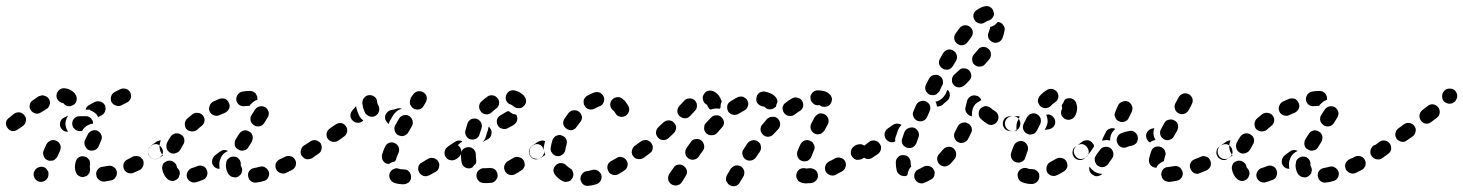

<svg xmlns="http://www.w3.org/2000/svg" viewBox="-45 -587 4923 646"><path d="M70 9Q71 13 75 17Q78 21 83 23Q92 27 102 23Q111 20 116 10Q118 5 118 0Q119 -5 117 -10Q115 -14 112 -18Q108 -22 104 -24Q94 -28 85 -24Q75 -21 71 -11L70 -10Q68 -6 68 -1Q68 4 70 9ZM344 9Q347 5 348 0Q349 -5 348 -10Q346 -20 337 -25Q329 -31 319 -29Q309 -27 301 -26Q290 -25 284 -17Q277 -9 279 2Q279 7 282 11Q284 15 288 18Q292 21 297 23Q301 24 306 24Q317 22 329 20Q334 19 338 16Q342 13 344 9ZM225 7Q220 5 216 2Q213 -1 211 -6Q207 -15 207 -25Q207 -34 210 -44Q213 -54 222 -59Q231 -63 241 -60Q246 -59 250 -55Q253 -52 256 -48Q258 -43 258 -38Q259 -33 257 -29Q257 -27 257 -25Q257 -23 258 -21Q258 -18 258 -16Q258 -15 258 -14Q257 -10 256 -6Q254 -2 251 1Q248 5 244 6Q239 8 234 9Q229 9 225 7ZM436 -49Q433 -53 429 -57Q426 -60 421 -61Q416 -63 411 -62Q406 -62 402 -60Q393 -55 385 -51Q380 -49 377 -46Q373 -42 371 -37Q370 -33 370 -28Q370 -23 372 -18Q376 -9 386 -5Q396 -2 405 -6Q415 -10 425 -15Q434 -20 437 -30Q440 -40 436 -49ZM115 -48Q119 -46 124 -46Q129 -46 134 -47Q139 -49 142 -53Q146 -56 148 -60L157 -80Q161 -90 158 -99Q154 -109 145 -113Q135 -118 125 -114Q116 -110 111 -101L102 -81Q98 -72 102 -62Q105 -52 115 -48ZM498 -91Q492 -100 482 -102Q472 -103 464 -97H463Q459 -94 457 -90Q454 -86 453 -81Q452 -76 453 -71Q454 -66 457 -62Q463 -54 473 -52Q484 -50 492 -56V-57Q501 -63 503 -73Q504 -83 498 -91ZM241 -96Q243 -92 246 -88Q249 -84 254 -82Q263 -78 273 -82Q283 -85 287 -95L295 -114Q300 -123 296 -133Q292 -142 283 -147Q278 -149 273 -149Q269 -149 264 -147Q259 -145 256 -142Q252 -139 250 -134L241 -116Q239 -111 239 -106Q239 -101 241 -96ZM170 -191 184 -198Q181 -193 179 -188Q175 -179 175 -170Q176 -161 179 -153Q181 -148 184 -144Q176 -143 169 -147Q163 -151 159 -158Q155 -167 158 -177Q161 -187 170 -191ZM42 -181Q43 -186 42 -190Q40 -195 37 -199Q31 -207 21 -209Q11 -210 2 -204Q-8 -196 -14 -191Q-23 -185 -25 -175Q-26 -165 -20 -157Q-14 -148 -4 -146Q6 -145 14 -151Q21 -155 33 -164Q37 -167 39 -171Q42 -176 42 -181ZM198 -171Q198 -181 205 -189Q212 -196 223 -196Q228 -196 234 -196Q240 -196 245 -196Q250 -196 254 -194Q259 -191 262 -188Q265 -184 267 -180Q268 -176 268 -171Q262 -171 256 -168Q247 -165 240 -158Q234 -153 231 -146Q227 -146 223 -146Q213 -146 206 -153Q198 -160 198 -171ZM256 -234 257 -235 274 -244Q283 -248 293 -245Q303 -242 308 -233Q312 -223 309 -214Q306 -204 297 -199L285 -193Q283 -198 279 -203Q272 -210 263 -214Q261 -215 258 -216V-218H250Q248 -218 246 -218Q244 -218 243 -218Q244 -224 248 -228Q251 -232 256 -234ZM122 -235Q124 -240 123 -245Q122 -249 120 -254Q117 -258 113 -261Q109 -264 104 -265Q100 -267 95 -266Q90 -265 85 -263Q76 -257 66 -250Q57 -245 55 -234Q53 -224 59 -216Q61 -212 66 -209Q70 -206 75 -205Q79 -204 84 -205Q89 -206 93 -209Q102 -215 111 -220Q115 -222 118 -226Q121 -230 122 -235ZM200 -233Q205 -235 208 -239Q211 -243 212 -247Q214 -252 213 -257Q213 -262 210 -267Q205 -277 194 -283Q185 -289 172 -290Q162 -291 154 -284Q146 -277 145 -267Q144 -257 151 -249Q158 -241 168 -240Q168 -240 168 -240Q174 -232 183 -230Q192 -228 200 -233ZM330 -244Q335 -235 345 -232Q355 -228 364 -233L382 -242Q387 -244 390 -248Q393 -252 395 -257Q396 -261 396 -266Q396 -271 393 -276Q389 -285 379 -288Q369 -291 360 -287L342 -278Q332 -273 329 -263Q326 -253 330 -244Z M860 -8Q858 -13 855 -17Q852 -21 848 -23Q844 -26 839 -27Q834 -27 829 -26Q819 -23 811 -22Q800 -20 794 -12Q788 -4 790 7Q791 11 793 16Q796 20 800 23Q804 26 809 27Q814 28 819 27Q830 26 842 22Q852 20 857 11Q862 2 860 -8ZM651 5Q653 0 653 -5Q653 -10 651 -14Q648 -24 638 -28Q628 -32 619 -28Q610 -24 602 -22Q592 -19 587 -10Q581 -1 584 9Q587 19 596 24Q605 29 615 26Q626 23 638 18Q642 17 646 13Q649 10 651 5ZM553 14Q557 10 558 5Q560 1 560 -4Q560 -9 558 -14Q555 -18 552 -22Q550 -23 550 -26Q548 -37 539 -42Q531 -48 520 -46Q516 -45 511 -42Q507 -40 504 -36Q502 -31 501 -27Q500 -22 501 -17Q505 3 518 15Q526 22 536 22Q546 21 553 14ZM739 9Q734 8 730 5Q726 2 723 -2Q715 -15 715 -32Q715 -34 716 -37Q716 -48 724 -54Q732 -61 742 -60Q747 -60 752 -58Q756 -55 759 -52Q763 -48 764 -43Q766 -38 765 -34Q765 -33 765 -32Q765 -29 766 -28Q768 -24 769 -21Q770 -17 770 -13Q769 -10 768 -8Q768 -6 768 -5Q766 -2 764 1Q761 4 758 6Q754 9 749 10Q744 10 739 9ZM950 -29Q951 -34 951 -39Q951 -44 948 -49Q944 -58 934 -61Q924 -64 915 -60Q906 -55 896 -51Q887 -46 883 -37Q880 -27 884 -18Q886 -13 890 -10Q894 -6 898 -5Q903 -3 908 -3Q913 -3 917 -5Q927 -10 937 -15Q942 -17 945 -21Q948 -25 950 -29ZM709 -71Q715 -76 722 -79Q715 -83 707 -82Q700 -81 694 -76Q686 -70 678 -64Q674 -61 672 -56Q669 -52 669 -47Q668 -42 669 -37Q671 -32 674 -28Q677 -24 683 -21Q688 -19 694 -19Q693 -25 693 -32Q693 -35 693 -39Q694 -48 698 -56Q702 -65 709 -71ZM1014 -91Q1011 -95 1006 -98Q1002 -101 997 -102Q992 -102 988 -101Q983 -100 979 -98L977 -97Q969 -91 967 -80Q965 -70 971 -62Q974 -58 978 -55Q982 -52 987 -51Q992 -51 997 -52Q1002 -53 1006 -55L1007 -56Q1016 -62 1018 -73Q1019 -83 1014 -91ZM457 -63Q452 -71 453 -81Q455 -92 464 -98Q470 -102 480 -109Q483 -112 488 -113Q492 -115 496 -115Q493 -107 492 -100Q491 -90 494 -80Q497 -72 503 -64Q497 -60 492 -56Q484 -51 474 -52Q463 -54 457 -63ZM528 -73Q537 -68 547 -72Q557 -75 562 -84Q566 -92 571 -100Q577 -108 575 -119Q573 -129 564 -134Q560 -137 555 -138Q550 -139 545 -138Q540 -137 536 -134Q532 -132 529 -127Q522 -117 517 -107Q513 -97 516 -87Q519 -78 528 -73ZM745 -99Q746 -94 749 -90Q752 -86 757 -84Q766 -78 776 -81Q786 -83 791 -92Q796 -100 802 -110Q804 -114 805 -119Q806 -124 805 -129Q804 -133 801 -138Q798 -142 794 -144Q785 -150 775 -148Q765 -145 760 -137Q753 -127 748 -118Q745 -114 745 -109Q744 -104 745 -99ZM582 -153Q589 -146 599 -145Q610 -144 618 -150Q625 -157 633 -163Q641 -169 643 -179Q645 -189 638 -198Q632 -206 622 -207Q612 -209 603 -203Q594 -196 586 -189Q578 -182 577 -172Q576 -161 582 -153ZM798 -182Q799 -177 802 -173Q805 -169 809 -166Q818 -160 828 -162Q838 -164 844 -173Q850 -183 855 -191Q861 -200 859 -210Q856 -220 848 -226Q839 -231 829 -229Q819 -227 813 -218Q808 -210 802 -201Q799 -196 798 -192Q797 -187 798 -182ZM661 -211Q665 -202 675 -199Q685 -195 694 -200Q703 -204 713 -208Q722 -213 726 -222Q730 -232 725 -241Q723 -246 720 -249Q716 -253 712 -255Q707 -256 702 -256Q697 -256 692 -254Q682 -250 672 -245Q663 -240 660 -230Q656 -220 661 -211ZM760 -234Q752 -240 750 -250Q749 -260 755 -269Q761 -277 771 -279Q784 -281 794 -281H796Q801 -281 806 -279Q810 -277 814 -274Q817 -270 819 -265Q821 -261 821 -256Q821 -255 821 -253Q821 -252 821 -251Q813 -249 807 -244Q802 -240 797 -235Q796 -233 795 -231H794Q788 -231 779 -230Q769 -228 760 -234Z M1332 25Q1339 17 1338 7Q1338 2 1336 -2Q1334 -7 1331 -10Q1327 -14 1322 -16Q1318 -17 1313 -17Q1313 -17 1312 -17Q1304 -17 1298 -19Q1293 -21 1288 -21Q1283 -20 1279 -18Q1274 -16 1271 -12Q1268 -9 1266 -4Q1263 6 1267 15Q1272 24 1281 28Q1296 33 1312 33Q1313 33 1314 33Q1324 32 1332 25ZM1430 -43Q1428 -47 1424 -50Q1420 -53 1415 -55Q1410 -56 1405 -56Q1400 -55 1396 -53Q1385 -47 1376 -41Q1366 -37 1363 -27Q1360 -17 1365 -8Q1367 -3 1371 0Q1375 3 1380 5Q1384 6 1389 6Q1394 5 1399 3Q1409 -3 1421 -9Q1430 -14 1432 -24Q1435 -34 1430 -43ZM1242 -49Q1240 -53 1240 -58Q1239 -63 1241 -68Q1244 -79 1250 -92Q1254 -102 1263 -106Q1273 -110 1282 -106Q1287 -104 1290 -101Q1294 -97 1296 -93Q1298 -88 1298 -83Q1298 -78 1296 -73Q1291 -62 1288 -53Q1288 -50 1286 -47Q1284 -45 1282 -43Q1275 -42 1269 -39Q1266 -37 1263 -35Q1262 -35 1260 -36Q1259 -36 1257 -36Q1252 -38 1248 -41Q1245 -44 1242 -49ZM1503 -91Q1500 -95 1496 -98Q1491 -101 1486 -102Q1482 -102 1477 -101Q1472 -100 1468 -98L1461 -93Q1453 -87 1451 -77Q1449 -67 1455 -58Q1458 -54 1462 -51Q1466 -49 1471 -48Q1476 -47 1481 -48Q1486 -49 1490 -52L1496 -56Q1505 -62 1507 -73Q1508 -83 1503 -91ZM1037 -86Q1038 -91 1037 -96Q1036 -100 1034 -105Q1031 -109 1027 -111Q1023 -114 1018 -115Q1013 -116 1008 -115Q1003 -114 999 -111Q988 -104 979 -98Q975 -95 972 -90Q969 -86 968 -81Q968 -77 969 -72Q970 -67 972 -63Q978 -54 989 -52Q999 -51 1007 -56Q1016 -63 1027 -70Q1031 -73 1034 -77Q1036 -81 1037 -86ZM1119 -162Q1113 -171 1103 -173Q1093 -174 1084 -168Q1075 -162 1065 -155Q1061 -152 1058 -148Q1055 -144 1054 -139Q1053 -134 1054 -129Q1055 -124 1058 -120Q1064 -112 1074 -110Q1084 -108 1093 -114Q1104 -121 1113 -128Q1121 -134 1123 -144Q1125 -154 1119 -162ZM1295 -132Q1300 -130 1305 -129Q1310 -129 1314 -130Q1319 -132 1323 -135Q1327 -138 1329 -142Q1335 -152 1341 -163Q1343 -167 1344 -172Q1344 -177 1343 -182Q1341 -187 1338 -191Q1335 -195 1331 -197Q1322 -202 1312 -199Q1302 -196 1297 -187Q1291 -176 1285 -166Q1280 -157 1283 -147Q1286 -137 1295 -132ZM1306 -221Q1307 -221 1308 -221Q1303 -223 1298 -223Q1294 -223 1289 -221Q1281 -218 1272 -217Q1262 -215 1256 -207Q1249 -199 1251 -188Q1251 -183 1255 -178Q1258 -173 1263 -170Q1264 -174 1265 -177Q1271 -187 1277 -198Q1282 -206 1289 -212Q1296 -218 1306 -221ZM1141 -216Q1147 -223 1153 -230Q1154 -223 1156 -217Q1159 -206 1165 -195Q1170 -187 1177 -182Q1177 -182 1177 -181Q1170 -174 1160 -174Q1149 -174 1142 -181Q1134 -188 1134 -198Q1134 -208 1141 -216ZM1200 -195Q1210 -192 1219 -198Q1228 -203 1230 -213Q1233 -223 1228 -232Q1225 -237 1224 -243Q1224 -253 1217 -260Q1209 -267 1199 -267Q1194 -267 1189 -265Q1185 -263 1181 -259Q1178 -256 1176 -251Q1174 -246 1174 -241Q1175 -232 1177 -223Q1180 -214 1184 -206Q1190 -198 1200 -195ZM1340 -262Q1343 -266 1345 -269Q1351 -278 1362 -280Q1372 -281 1380 -276Q1389 -270 1391 -260Q1392 -250 1387 -242Q1385 -238 1380 -230Q1375 -221 1365 -219Q1354 -217 1346 -222Q1341 -225 1339 -229Q1336 -233 1334 -238Q1334 -241 1334 -245Q1334 -249 1336 -253Q1336 -255 1337 -258Q1339 -260 1340 -262Z M1624 18Q1631 10 1629 0Q1629 -5 1626 -9Q1624 -14 1620 -17Q1616 -20 1611 -21Q1606 -22 1602 -22Q1596 -21 1590 -21Q1587 -21 1585 -21Q1575 -22 1567 -15Q1559 -9 1558 2Q1558 7 1559 11Q1561 16 1564 20Q1567 24 1571 26Q1576 28 1581 29Q1585 29 1590 29Q1599 29 1608 28Q1618 27 1624 18ZM1720 -28Q1721 -33 1720 -38Q1719 -43 1717 -47Q1712 -56 1701 -58Q1691 -61 1683 -56Q1673 -50 1664 -45Q1660 -43 1657 -39Q1654 -35 1652 -30Q1651 -26 1651 -21Q1652 -16 1654 -11Q1659 -2 1669 1Q1679 4 1688 -1Q1698 -6 1708 -13Q1712 -15 1715 -19Q1718 -23 1720 -28ZM1508 -41Q1506 -53 1506 -66V-67Q1506 -78 1513 -85Q1521 -92 1531 -92Q1536 -92 1541 -90Q1545 -88 1549 -85Q1552 -81 1554 -77Q1556 -72 1556 -67V-66Q1556 -57 1557 -50Q1558 -46 1557 -42Q1557 -38 1555 -35Q1554 -34 1552 -33Q1547 -28 1544 -23Q1542 -22 1540 -22Q1539 -21 1537 -21Q1527 -19 1518 -25Q1510 -31 1508 -41ZM1786 -73Q1786 -78 1785 -82Q1784 -87 1781 -91Q1776 -100 1765 -102Q1755 -103 1747 -97H1745Q1737 -91 1735 -80Q1733 -70 1739 -62Q1745 -53 1755 -51Q1765 -50 1774 -56L1775 -57Q1779 -59 1782 -64Q1785 -68 1786 -73ZM1498 -101Q1503 -107 1510 -110Q1509 -111 1508 -113Q1502 -115 1496 -114Q1491 -113 1486 -110Q1477 -104 1468 -98Q1459 -92 1457 -81Q1456 -71 1461 -63Q1465 -57 1471 -54Q1477 -52 1484 -52Q1484 -59 1484 -66V-67Q1484 -76 1487 -85Q1491 -94 1498 -101ZM1597 -119 1578 -109Q1581 -112 1584 -115Q1589 -123 1591 -132Q1593 -140 1596 -147Q1598 -154 1599 -161Q1601 -160 1603 -157Q1604 -155 1606 -153Q1611 -144 1608 -134Q1606 -124 1597 -119ZM1539 -118Q1549 -116 1558 -121Q1567 -127 1569 -137Q1572 -146 1575 -155Q1578 -165 1574 -174Q1569 -183 1560 -187Q1555 -189 1550 -188Q1545 -188 1540 -186Q1536 -184 1533 -180Q1529 -176 1528 -172Q1524 -160 1521 -148Q1518 -138 1524 -129Q1529 -120 1539 -118ZM1692 -201Q1686 -202 1680 -204Q1673 -208 1667 -213Q1667 -213 1667 -213Q1664 -213 1662 -212Q1659 -211 1657 -210Q1650 -205 1639 -199Q1630 -194 1627 -184Q1625 -174 1630 -165Q1635 -156 1645 -154Q1655 -151 1664 -156Q1675 -162 1684 -167Q1692 -173 1695 -182Q1697 -192 1692 -201ZM1567 -228Q1567 -223 1569 -218Q1571 -214 1574 -210Q1581 -203 1592 -202Q1602 -202 1609 -209Q1616 -215 1623 -221Q1632 -226 1634 -237Q1636 -247 1630 -255Q1624 -264 1614 -266Q1603 -268 1595 -262Q1584 -254 1575 -246Q1571 -242 1569 -238Q1567 -233 1567 -228ZM1670 -281Q1661 -276 1658 -266Q1654 -256 1659 -247Q1664 -238 1674 -235Q1677 -234 1679 -232Q1681 -231 1682 -230Q1689 -223 1700 -223Q1710 -222 1717 -230Q1721 -233 1723 -238Q1725 -242 1725 -247Q1725 -252 1723 -257Q1721 -261 1718 -265Q1712 -271 1704 -276Q1697 -280 1689 -282Q1679 -285 1670 -281Z M1978 1Q1977 -3 1973 -7Q1970 -11 1966 -13Q1961 -16 1956 -16Q1951 -17 1947 -15Q1937 -12 1929 -11Q1919 -10 1913 -1Q1907 7 1908 17Q1909 22 1912 27Q1914 31 1918 34Q1922 37 1927 38Q1932 39 1937 38Q1948 37 1961 33Q1971 30 1976 21Q1981 11 1978 1ZM1866 24Q1871 23 1875 20Q1878 16 1881 12Q1883 8 1884 3Q1885 -2 1883 -7Q1882 -12 1879 -16Q1876 -19 1871 -22Q1865 -26 1861 -30Q1858 -34 1853 -36Q1849 -38 1844 -38Q1839 -39 1834 -37Q1830 -36 1826 -32Q1818 -25 1817 -15Q1817 -5 1824 3Q1833 14 1847 22Q1851 24 1856 25Q1861 25 1866 24ZM2063 -47Q2061 -51 2057 -54Q2053 -57 2048 -58Q2043 -60 2038 -59Q2033 -58 2029 -55Q2020 -50 2011 -45Q2002 -40 1999 -30Q1997 -20 2002 -11Q2004 -6 2008 -3Q2012 0 2017 1Q2022 2 2027 2Q2031 1 2036 -1Q2045 -7 2055 -13Q2064 -18 2066 -28Q2069 -38 2063 -47ZM2132 -73Q2132 -78 2131 -82Q2130 -87 2127 -91Q2122 -100 2111 -102Q2101 -103 2093 -97H2091Q2087 -94 2085 -90Q2082 -85 2081 -80Q2080 -76 2081 -71Q2082 -66 2085 -62Q2091 -53 2101 -52Q2112 -50 2120 -56L2121 -57Q2125 -59 2128 -64Q2131 -68 2132 -73ZM1756 -53Q1751 -54 1747 -56Q1743 -59 1740 -63Q1737 -68 1736 -72Q1736 -77 1737 -82Q1738 -87 1740 -91Q1743 -95 1747 -98Q1754 -102 1765 -110Q1769 -112 1774 -113Q1778 -115 1783 -114Q1785 -113 1786 -113Q1788 -112 1789 -112Q1787 -104 1785 -95Q1784 -86 1786 -78Q1787 -72 1790 -66Q1781 -60 1775 -56Q1770 -53 1766 -52Q1761 -52 1756 -53ZM1828 -62Q1838 -60 1846 -66Q1855 -72 1857 -82Q1858 -91 1861 -100Q1864 -110 1860 -119Q1855 -128 1845 -131Q1841 -133 1836 -133Q1831 -132 1826 -130Q1822 -128 1819 -124Q1815 -120 1814 -116Q1810 -104 1808 -91Q1806 -81 1812 -73Q1818 -64 1828 -62ZM1861 -154Q1869 -148 1879 -149Q1889 -151 1895 -160Q1901 -168 1907 -176Q1914 -184 1913 -194Q1911 -205 1903 -211Q1895 -217 1885 -216Q1875 -215 1868 -207Q1861 -198 1855 -189Q1849 -180 1850 -170Q1852 -160 1861 -154ZM2057 -248Q2053 -252 2050 -254Q2047 -257 2042 -259Q2038 -261 2033 -260Q2028 -260 2023 -258Q2019 -256 2015 -252Q2008 -245 2008 -234Q2009 -224 2016 -217Q2018 -216 2021 -213Q2023 -210 2025 -207Q2027 -203 2031 -199Q2035 -196 2040 -195Q2044 -193 2049 -194Q2054 -194 2059 -197Q2068 -202 2071 -212Q2074 -221 2069 -231Q2064 -239 2058 -247Q2057 -247 2057 -247Q2057 -247 2057 -248ZM1919 -250Q1918 -245 1919 -240Q1919 -235 1922 -231Q1927 -222 1937 -219Q1947 -217 1956 -222Q1964 -226 1971 -229Q1981 -232 1985 -241Q1990 -250 1987 -260Q1983 -270 1974 -275Q1965 -279 1955 -276Q1943 -272 1931 -265Q1926 -262 1923 -258Q1920 -254 1919 -250Z M2459 -11Q2458 -16 2455 -20Q2452 -24 2448 -27Q2439 -32 2429 -30Q2419 -27 2413 -18L2401 2Q2399 6 2398 11Q2397 16 2398 21Q2400 25 2403 29Q2405 33 2410 36Q2419 41 2429 39Q2439 36 2444 27L2456 7Q2459 3 2459 -2Q2460 -7 2459 -11ZM2266 -13Q2265 -18 2262 -22Q2259 -26 2255 -29Q2247 -35 2236 -33Q2226 -31 2221 -22Q2212 -9 2207 -2Q2202 6 2203 16Q2205 27 2214 33Q2222 38 2232 37Q2243 35 2249 26Q2254 19 2262 5Q2265 1 2266 -4Q2267 -9 2266 -13ZM2702 19Q2708 11 2707 1Q2706 -4 2704 -9Q2701 -13 2697 -16Q2693 -19 2688 -20Q2684 -21 2679 -21Q2672 -20 2667 -20Q2657 -23 2648 -19Q2639 -15 2636 -5Q2634 -1 2634 4Q2634 9 2636 14Q2638 18 2641 22Q2645 25 2650 27Q2657 30 2666 30Q2675 30 2685 29Q2695 27 2702 19ZM2800 -26Q2802 -30 2801 -35Q2801 -40 2798 -45Q2793 -54 2783 -56Q2773 -59 2764 -54Q2754 -48 2745 -44Q2740 -41 2737 -38Q2734 -34 2732 -29Q2730 -24 2731 -20Q2731 -15 2733 -10Q2738 -1 2748 2Q2758 6 2767 1Q2777 -4 2789 -11Q2793 -13 2796 -17Q2799 -21 2800 -26ZM2652 -46Q2657 -44 2662 -44Q2667 -44 2672 -46Q2676 -48 2680 -52Q2683 -55 2685 -60Q2689 -69 2693 -80Q2696 -85 2696 -90Q2696 -95 2694 -99Q2692 -104 2689 -108Q2686 -111 2681 -113Q2672 -118 2662 -114Q2652 -110 2648 -101Q2642 -89 2638 -78Q2635 -68 2639 -59Q2643 -49 2652 -46ZM2515 -94Q2515 -99 2512 -104Q2509 -108 2505 -111Q2497 -117 2487 -115Q2476 -113 2470 -105Q2464 -95 2457 -85Q2451 -77 2453 -67Q2455 -57 2463 -51Q2472 -45 2482 -47Q2492 -49 2498 -57Q2505 -67 2511 -76Q2514 -80 2515 -85Q2516 -90 2515 -94ZM2868 -91Q2865 -95 2861 -98Q2856 -101 2852 -102Q2847 -102 2842 -101Q2837 -100 2833 -98L2829 -95Q2820 -89 2818 -79Q2816 -68 2822 -60Q2825 -56 2829 -53Q2833 -50 2838 -49Q2843 -49 2848 -50Q2853 -51 2857 -53L2861 -56Q2870 -62 2872 -72Q2873 -83 2868 -91ZM2314 -115Q2306 -121 2295 -119Q2285 -118 2279 -109Q2272 -99 2265 -89Q2259 -80 2261 -70Q2263 -60 2271 -54Q2280 -48 2290 -50Q2300 -52 2306 -60Q2313 -71 2320 -80Q2326 -88 2324 -98Q2322 -109 2314 -115ZM2146 -106Q2143 -110 2139 -112Q2135 -115 2130 -116Q2125 -116 2120 -115Q2115 -114 2111 -111Q2102 -104 2093 -98Q2084 -92 2082 -81Q2081 -71 2086 -63Q2089 -59 2094 -56Q2098 -53 2103 -52Q2107 -52 2112 -53Q2117 -54 2121 -56Q2131 -64 2141 -71Q2150 -77 2151 -87Q2153 -97 2146 -106ZM2222 -175Q2215 -182 2205 -182Q2195 -182 2187 -175Q2179 -167 2170 -159Q2163 -152 2162 -142Q2162 -132 2169 -124Q2176 -116 2186 -116Q2196 -115 2204 -122Q2213 -131 2222 -139Q2229 -146 2230 -157Q2230 -167 2222 -175ZM2572 -188Q2564 -195 2554 -194Q2544 -194 2536 -187Q2528 -178 2520 -168Q2513 -161 2514 -150Q2515 -140 2523 -133Q2530 -126 2541 -127Q2551 -128 2558 -136Q2565 -144 2573 -152Q2580 -160 2580 -170Q2579 -181 2572 -188ZM2383 -192Q2376 -200 2365 -199Q2355 -199 2348 -192Q2339 -183 2330 -173Q2327 -170 2325 -165Q2324 -160 2324 -155Q2324 -150 2326 -146Q2329 -141 2332 -138Q2340 -131 2350 -132Q2361 -132 2368 -140Q2376 -149 2383 -157Q2391 -164 2391 -175Q2390 -185 2383 -192ZM2695 -138Q2699 -136 2704 -135Q2709 -135 2714 -136Q2719 -137 2722 -141Q2726 -144 2729 -148L2740 -168Q2745 -178 2742 -187Q2739 -197 2730 -202Q2726 -205 2721 -205Q2716 -206 2711 -205Q2706 -203 2703 -200Q2699 -197 2696 -193L2685 -172Q2680 -163 2683 -153Q2686 -143 2695 -138ZM2293 -249Q2286 -256 2275 -256Q2265 -256 2258 -249Q2251 -242 2241 -231Q2234 -223 2234 -213Q2234 -203 2242 -196Q2250 -189 2260 -189Q2270 -189 2277 -197Q2287 -208 2293 -214Q2300 -221 2300 -231Q2300 -242 2293 -249ZM2654 -247Q2652 -251 2648 -254Q2644 -257 2639 -258Q2634 -260 2629 -259Q2624 -258 2620 -256Q2609 -250 2599 -242Q2590 -236 2588 -226Q2587 -216 2593 -207Q2599 -199 2609 -197Q2619 -195 2628 -201Q2637 -208 2645 -213Q2654 -218 2657 -228Q2659 -238 2654 -247ZM2470 -248Q2468 -253 2464 -256Q2460 -259 2456 -261Q2451 -263 2446 -262Q2441 -262 2437 -260Q2425 -254 2413 -246Q2409 -244 2406 -240Q2403 -236 2402 -231Q2401 -226 2402 -221Q2403 -216 2405 -212Q2411 -203 2421 -201Q2431 -199 2440 -204Q2449 -210 2459 -215Q2468 -220 2471 -229Q2475 -239 2470 -248ZM2346 -218Q2342 -220 2339 -224Q2337 -227 2335 -232Q2334 -234 2333 -235Q2324 -239 2321 -249Q2317 -259 2322 -268Q2327 -278 2336 -281Q2346 -284 2355 -280Q2366 -275 2373 -266Q2379 -258 2383 -247Q2383 -247 2383 -246Q2383 -246 2383 -245Q2381 -241 2380 -236Q2379 -230 2379 -224Q2378 -223 2377 -222Q2377 -222 2376 -221Q2371 -222 2365 -222Q2355 -222 2346 -218ZM2528 -227Q2527 -227 2526 -228Q2524 -229 2521 -229Q2511 -231 2504 -239Q2498 -247 2500 -257Q2501 -268 2509 -274Q2517 -280 2528 -279Q2538 -277 2547 -273Q2557 -269 2564 -261Q2568 -257 2569 -253Q2571 -248 2571 -244Q2567 -237 2566 -229Q2566 -229 2566 -229Q2565 -228 2565 -227Q2564 -226 2563 -226Q2555 -219 2545 -219Q2535 -219 2528 -227ZM2708 -233Q2711 -233 2714 -233Q2714 -232 2714 -232Q2722 -226 2733 -228Q2743 -229 2749 -237Q2755 -246 2754 -256Q2752 -266 2744 -272Q2736 -279 2725 -281Q2716 -283 2706 -283Q2701 -283 2696 -281Q2692 -279 2688 -275Q2685 -271 2683 -267Q2681 -262 2682 -257Q2682 -247 2690 -240Q2697 -232 2708 -233Z M3099 2Q3100 -3 3100 -7Q3099 -12 3096 -17Q3091 -26 3081 -28Q3071 -31 3062 -26Q3054 -21 3047 -18Q3042 -16 3038 -13Q3035 -9 3033 -5Q3031 0 3031 5Q3031 10 3033 15Q3037 24 3046 28Q3056 32 3065 28Q3076 24 3087 17Q3092 15 3095 11Q3098 7 3099 2ZM2972 -13Q2969 -26 2969 -40Q2969 -40 2969 -41Q2969 -51 2977 -59Q2984 -66 2995 -65Q3005 -65 3012 -58Q3019 -50 3019 -40Q3019 -40 3019 -40Q3019 -33 3021 -27Q3015 -21 3012 -13Q3009 -6 3008 2Q3007 3 3006 4Q3004 4 3003 5Q2993 7 2984 2Q2975 -3 2972 -13ZM3163 -88Q3155 -94 3145 -93Q3135 -92 3128 -84Q3122 -77 3115 -69Q3108 -62 3108 -52Q3109 -41 3116 -34Q3124 -27 3134 -27Q3145 -28 3152 -35Q3159 -43 3167 -52Q3173 -60 3172 -71Q3171 -81 3163 -88ZM2915 -103Q2909 -112 2899 -114Q2888 -116 2880 -110L2863 -97Q2854 -92 2852 -81Q2851 -71 2857 -63Q2862 -54 2873 -52Q2883 -51 2891 -57L2909 -69Q2917 -75 2919 -85Q2921 -95 2915 -103ZM3006 -90Q3010 -89 3015 -89Q3020 -89 3025 -91Q3029 -93 3033 -97Q3036 -100 3038 -105Q3041 -114 3045 -124Q3049 -134 3045 -143Q3040 -153 3031 -157Q3026 -159 3021 -158Q3016 -158 3012 -156Q3007 -154 3004 -151Q3000 -147 2998 -143Q2994 -132 2991 -122Q2987 -113 2991 -103Q2996 -94 3006 -90ZM3211 -172Q3206 -175 3201 -175Q3197 -175 3192 -174Q3187 -172 3183 -169Q3180 -166 3177 -161Q3173 -152 3168 -143Q3163 -134 3166 -124Q3169 -114 3178 -109Q3182 -107 3187 -106Q3192 -106 3197 -107Q3202 -109 3206 -112Q3210 -115 3212 -119Q3217 -129 3222 -139Q3227 -148 3224 -158Q3220 -168 3211 -172ZM2988 -167Q2981 -171 2973 -171Q2965 -171 2958 -166L2941 -154Q2937 -151 2935 -147Q2932 -142 2931 -137Q2931 -132 2932 -128Q2933 -123 2936 -119Q2941 -112 2950 -109Q2959 -107 2967 -111Q2967 -112 2967 -113Q2966 -122 2970 -130Q2973 -140 2977 -151Q2981 -159 2987 -166Q2987 -166 2988 -167ZM3388 -171Q3388 -181 3381 -189Q3374 -196 3363 -196H3362Q3351 -196 3344 -189Q3336 -181 3336 -171Q3336 -161 3344 -153Q3351 -146 3361 -146H3363Q3373 -146 3381 -153Q3388 -161 3388 -171ZM3294 -167Q3299 -168 3303 -171Q3308 -174 3310 -178Q3316 -187 3314 -197Q3312 -207 3303 -213Q3296 -217 3289 -223Q3286 -227 3281 -228Q3276 -230 3271 -230Q3266 -230 3262 -227Q3257 -225 3254 -222Q3247 -214 3248 -204Q3248 -193 3256 -186Q3265 -178 3276 -171Q3280 -168 3285 -167Q3290 -166 3294 -167ZM3041 -181Q3050 -177 3060 -180Q3070 -184 3074 -193L3083 -213Q3087 -222 3084 -232Q3080 -241 3070 -246Q3061 -250 3051 -246Q3042 -243 3037 -233L3029 -214Q3024 -205 3028 -195Q3032 -185 3041 -181ZM3206 -209Q3203 -214 3203 -218Q3202 -223 3204 -228Q3207 -238 3209 -248Q3212 -258 3221 -263Q3230 -268 3240 -265Q3246 -264 3250 -260Q3255 -256 3257 -250Q3254 -249 3252 -247Q3243 -243 3237 -237Q3231 -230 3228 -222Q3225 -212 3225 -202Q3225 -199 3226 -196Q3224 -196 3223 -196Q3222 -197 3220 -197Q3216 -198 3212 -202Q3208 -205 3206 -209ZM3136 -270 3143 -285Q3144 -285 3144 -284Q3144 -284 3145 -283Q3148 -280 3150 -275Q3151 -270 3151 -265Q3150 -260 3148 -256Q3146 -251 3142 -248L3130 -238L3126 -234Q3122 -231 3117 -230Q3112 -228 3107 -229Q3107 -234 3105 -240Q3104 -242 3102 -245Q3105 -245 3108 -246Q3117 -249 3125 -256Q3131 -262 3136 -270ZM3079 -319 3071 -303Q3066 -294 3069 -284Q3073 -274 3082 -269Q3086 -267 3091 -267Q3096 -266 3101 -268Q3106 -269 3109 -273Q3113 -276 3116 -280L3123 -296L3125 -299Q3127 -303 3128 -308Q3128 -313 3127 -318Q3125 -323 3122 -327Q3119 -330 3114 -333Q3105 -337 3095 -334Q3085 -331 3081 -322ZM3216 -350Q3209 -357 3198 -357Q3188 -358 3181 -350Q3173 -343 3166 -336Q3158 -329 3158 -319Q3157 -308 3164 -301Q3171 -293 3182 -293Q3192 -293 3200 -300Q3208 -307 3215 -315Q3223 -322 3223 -332Q3223 -342 3216 -350ZM3127 -356Q3131 -353 3136 -353Q3141 -352 3146 -353Q3150 -354 3154 -357Q3158 -360 3161 -365L3172 -383Q3177 -392 3174 -402Q3171 -412 3162 -417Q3154 -422 3144 -420Q3134 -417 3128 -408L3118 -390Q3112 -381 3115 -371Q3118 -361 3127 -356ZM3280 -423Q3272 -430 3261 -429Q3251 -428 3245 -419Q3239 -412 3232 -404Q3225 -396 3226 -386Q3226 -375 3234 -369Q3242 -362 3252 -363Q3263 -363 3269 -371Q3277 -380 3284 -388Q3290 -396 3289 -407Q3288 -417 3280 -423ZM3177 -439Q3185 -433 3195 -435Q3205 -437 3211 -446Q3217 -454 3223 -462Q3229 -470 3228 -481Q3226 -491 3218 -497Q3210 -503 3200 -502Q3189 -500 3183 -492Q3177 -484 3170 -474Q3164 -466 3166 -455Q3168 -445 3177 -439ZM3330 -503Q3328 -507 3323 -510Q3319 -512 3314 -513Q3314 -513 3313 -513Q3313 -513 3312 -513Q3307 -507 3301 -502Q3294 -498 3286 -496Q3286 -495 3286 -494Q3286 -493 3286 -492Q3284 -486 3281 -477Q3277 -468 3281 -458Q3286 -449 3295 -445Q3305 -441 3314 -445Q3324 -449 3328 -459Q3333 -472 3335 -485Q3336 -489 3335 -494Q3333 -499 3330 -503ZM3235 -518Q3241 -510 3251 -508Q3261 -506 3269 -512Q3273 -514 3276 -516Q3278 -517 3279 -517Q3284 -518 3288 -521Q3292 -524 3295 -528Q3298 -532 3299 -537Q3300 -542 3298 -547Q3296 -557 3287 -563Q3279 -568 3269 -566Q3255 -563 3241 -553Q3232 -547 3230 -537Q3229 -527 3235 -518Z M3445 24Q3452 16 3452 6Q3452 1 3450 -4Q3448 -8 3444 -12Q3440 -15 3436 -17Q3431 -18 3426 -18Q3426 -18 3425 -18Q3418 -18 3413 -20Q3403 -24 3394 -20Q3384 -16 3380 -6Q3378 -1 3379 4Q3379 9 3381 13Q3383 18 3386 21Q3390 25 3394 26Q3408 32 3425 32Q3427 32 3428 32Q3438 31 3445 24ZM3546 -25Q3547 -29 3546 -34Q3546 -39 3543 -44Q3538 -53 3528 -55Q3518 -58 3509 -53Q3499 -47 3489 -42Q3480 -37 3477 -28Q3474 -18 3478 -8Q3483 1 3493 4Q3503 7 3512 2Q3523 -3 3534 -10Q3538 -12 3541 -16Q3544 -20 3546 -25ZM3357 -72Q3360 -83 3366 -97Q3370 -106 3379 -110Q3389 -115 3398 -111Q3408 -107 3412 -97Q3416 -88 3412 -78Q3408 -66 3405 -58Q3404 -53 3401 -49Q3398 -46 3393 -43Q3389 -42 3385 -40Q3385 -40 3384 -40Q3382 -40 3379 -40Q3377 -40 3374 -41Q3364 -44 3359 -53Q3354 -62 3357 -72ZM3613 -91Q3607 -100 3597 -102Q3587 -103 3579 -97L3574 -94Q3565 -88 3564 -78Q3562 -68 3568 -59Q3574 -51 3584 -49Q3594 -47 3603 -53L3607 -57Q3616 -63 3618 -73Q3619 -83 3613 -91ZM3411 -137Q3415 -135 3420 -134Q3425 -134 3430 -136Q3435 -137 3439 -141Q3442 -144 3444 -148L3455 -170Q3459 -179 3456 -189Q3452 -199 3443 -203Q3439 -205 3434 -206Q3429 -206 3424 -204Q3419 -203 3416 -199Q3412 -196 3410 -192L3399 -170Q3395 -161 3398 -151Q3402 -141 3411 -137ZM3336 -153Q3333 -157 3331 -161Q3329 -166 3329 -171Q3329 -181 3336 -189Q3344 -196 3354 -196H3378Q3380 -196 3382 -196Q3384 -195 3386 -195L3379 -180Q3375 -172 3375 -163Q3374 -154 3376 -146H3354Q3349 -146 3344 -148Q3340 -150 3336 -153ZM3505 -181Q3507 -171 3501 -162Q3494 -154 3484 -152Q3478 -151 3470 -150L3475 -160Q3479 -168 3480 -177Q3480 -187 3477 -196Q3476 -199 3475 -201Q3479 -201 3483 -202Q3491 -201 3497 -195Q3504 -189 3505 -181ZM3577 -237Q3579 -230 3579 -223Q3579 -209 3572 -197Q3567 -188 3557 -185Q3547 -182 3538 -187Q3529 -192 3526 -201Q3523 -211 3528 -220Q3529 -221 3529 -223Q3529 -224 3528 -226Q3528 -228 3528 -230Q3527 -231 3527 -233Q3533 -240 3536 -249Q3537 -250 3537 -251Q3539 -253 3542 -254Q3544 -256 3547 -256Q3557 -258 3566 -253Q3575 -247 3577 -237ZM3447 -247Q3447 -242 3450 -238Q3452 -233 3455 -230Q3463 -223 3473 -223Q3484 -224 3491 -231Q3497 -238 3502 -241Q3512 -246 3515 -256Q3518 -265 3513 -275Q3511 -279 3507 -282Q3503 -285 3498 -287Q3494 -288 3489 -288Q3484 -288 3479 -285Q3466 -278 3454 -265Q3451 -262 3449 -257Q3447 -252 3447 -247Z M3934 -8Q3933 -13 3930 -17Q3928 -21 3924 -24Q3919 -27 3915 -28Q3910 -29 3905 -28Q3894 -26 3886 -25Q3875 -25 3868 -17Q3862 -9 3862 1Q3863 6 3865 11Q3867 15 3871 19Q3874 22 3879 23Q3884 25 3889 25Q3901 24 3915 21Q3925 19 3931 10Q3936 2 3934 -8ZM3635 3Q3626 -1 3622 -9Q3618 -18 3621 -27Q3623 -24 3624 -22Q3630 -15 3637 -10Q3645 -5 3654 -3Q3659 -2 3664 -2Q3662 0 3659 2Q3657 3 3654 4Q3649 6 3644 6Q3639 6 3635 3ZM4027 -47Q4023 -57 4013 -60Q4003 -64 3994 -59Q3984 -55 3974 -51Q3964 -47 3960 -37Q3956 -27 3961 -18Q3965 -8 3974 -4Q3984 0 3993 -5Q4004 -9 4015 -14Q4024 -19 4028 -28Q4031 -38 4027 -47ZM3821 -52Q3823 -64 3828 -77Q3831 -87 3840 -92Q3850 -96 3859 -93Q3864 -92 3868 -88Q3872 -85 3874 -81Q3876 -76 3877 -71Q3877 -66 3875 -62Q3872 -52 3871 -45Q3869 -44 3867 -43Q3858 -39 3851 -32Q3848 -27 3845 -22Q3844 -23 3843 -23Q3842 -23 3841 -23Q3831 -25 3825 -33Q3819 -42 3821 -52ZM3692 -88Q3684 -94 3673 -93Q3663 -92 3657 -84Q3649 -74 3642 -63Q3639 -59 3638 -54Q3638 -49 3639 -44Q3640 -40 3643 -36Q3645 -31 3650 -29Q3654 -26 3659 -25Q3664 -24 3668 -25Q3673 -26 3677 -29Q3681 -32 3684 -36Q3690 -45 3696 -53Q3702 -61 3701 -71Q3700 -81 3692 -88ZM4102 -73Q4102 -78 4101 -83Q4100 -87 4097 -92Q4094 -96 4090 -98Q4086 -101 4081 -102Q4076 -102 4071 -101Q4067 -100 4062 -97Q4061 -96 4059 -95Q4050 -89 4048 -79Q4046 -69 4052 -60Q4054 -56 4059 -53Q4063 -50 4068 -49Q4072 -48 4077 -49Q4082 -50 4086 -53Q4089 -55 4092 -57Q4096 -60 4098 -64Q4101 -68 4102 -73ZM3612 -60 3607 -57Q3599 -51 3589 -52Q3578 -54 3573 -63Q3567 -71 3568 -81Q3570 -92 3579 -97L3597 -111Q3606 -116 3616 -115Q3626 -113 3632 -104Q3634 -102 3635 -100Q3636 -97 3636 -94Q3630 -85 3623 -75Q3623 -75 3623 -75Q3622 -75 3622 -74Q3616 -68 3612 -60ZM3780 -108Q3782 -112 3783 -117Q3784 -122 3783 -127Q3781 -137 3772 -143Q3764 -149 3754 -146Q3740 -144 3728 -139Q3718 -135 3714 -125Q3710 -116 3714 -106Q3716 -102 3719 -98Q3723 -94 3727 -92Q3732 -90 3737 -90Q3742 -90 3746 -92Q3755 -96 3764 -97Q3769 -99 3773 -101Q3777 -104 3780 -108ZM3830 -154Q3835 -155 3839 -156Q3837 -151 3836 -145Q3835 -136 3838 -126Q3840 -121 3843 -116Q3836 -115 3830 -112Q3827 -110 3824 -108Q3819 -110 3816 -115Q3813 -119 3812 -124Q3809 -134 3815 -143Q3820 -151 3830 -154ZM3664 -117Q3664 -119 3665 -121L3675 -141Q3679 -151 3689 -154Q3699 -158 3708 -153Q3708 -153 3708 -153Q3708 -153 3708 -153Q3706 -152 3704 -150Q3697 -143 3693 -134Q3690 -125 3690 -115Q3690 -115 3690 -114Q3680 -117 3671 -115Q3667 -115 3663 -114Q3663 -116 3664 -117ZM3859 -133Q3861 -128 3864 -124Q3867 -121 3872 -118Q3881 -113 3891 -117Q3901 -120 3905 -129Q3910 -138 3916 -148Q3918 -153 3919 -158Q3919 -163 3918 -168Q3917 -172 3914 -176Q3910 -180 3906 -182Q3897 -187 3887 -184Q3877 -182 3872 -172Q3866 -162 3861 -152Q3859 -148 3858 -143Q3858 -138 3859 -133ZM3707 -193Q3709 -188 3712 -184Q3715 -181 3720 -179Q3729 -174 3739 -178Q3749 -181 3753 -191L3763 -211Q3767 -221 3764 -230Q3760 -240 3751 -245Q3741 -249 3732 -245Q3722 -242 3717 -233L3708 -212Q3706 -207 3705 -202Q3705 -197 3707 -193ZM3920 -206Q3929 -201 3939 -204Q3949 -207 3954 -216Q3961 -228 3965 -237Q3967 -241 3968 -246Q3968 -251 3967 -256Q3965 -261 3962 -264Q3959 -268 3955 -270Q3945 -275 3936 -272Q3926 -269 3921 -260Q3917 -252 3910 -240Q3905 -231 3908 -221Q3911 -211 3920 -206Z M4459 -8Q4457 -13 4454 -17Q4451 -21 4447 -23Q4443 -26 4438 -27Q4433 -27 4428 -26Q4418 -23 4410 -22Q4399 -20 4393 -12Q4387 -4 4389 7Q4390 11 4392 16Q4395 20 4399 23Q4403 26 4408 27Q4413 28 4418 27Q4429 26 4441 22Q4451 20 4456 11Q4461 2 4459 -8ZM4250 5Q4252 0 4252 -5Q4252 -10 4250 -14Q4247 -24 4237 -28Q4227 -32 4218 -28Q4209 -24 4201 -22Q4191 -19 4186 -10Q4180 -1 4183 9Q4186 19 4195 24Q4204 29 4214 26Q4225 23 4237 18Q4241 17 4245 13Q4248 10 4250 5ZM4152 14Q4156 10 4157 5Q4159 1 4159 -4Q4159 -9 4157 -14Q4154 -18 4151 -22Q4149 -23 4149 -26Q4147 -37 4138 -42Q4130 -48 4119 -46Q4115 -45 4110 -42Q4106 -40 4103 -36Q4101 -31 4100 -27Q4099 -22 4100 -17Q4104 3 4117 15Q4125 22 4135 22Q4145 21 4152 14ZM4338 9Q4333 8 4329 5Q4325 2 4322 -2Q4314 -15 4314 -32Q4314 -34 4315 -37Q4315 -48 4323 -54Q4331 -61 4341 -60Q4346 -60 4351 -58Q4355 -55 4358 -52Q4362 -48 4363 -43Q4365 -38 4364 -34Q4364 -33 4364 -32Q4364 -29 4365 -28Q4367 -24 4368 -21Q4369 -17 4369 -13Q4368 -10 4367 -8Q4367 -6 4367 -5Q4365 -2 4363 1Q4360 4 4357 6Q4353 9 4348 10Q4343 10 4338 9ZM4549 -29Q4550 -34 4550 -39Q4550 -44 4547 -49Q4543 -58 4533 -61Q4523 -64 4514 -60Q4505 -55 4495 -51Q4486 -46 4482 -37Q4479 -27 4483 -18Q4485 -13 4489 -10Q4493 -6 4497 -5Q4502 -3 4507 -3Q4512 -3 4516 -5Q4526 -10 4536 -15Q4541 -17 4544 -21Q4547 -25 4549 -29ZM4308 -71Q4314 -76 4321 -79Q4314 -83 4306 -82Q4299 -81 4293 -76Q4285 -70 4277 -64Q4273 -61 4271 -56Q4268 -52 4268 -47Q4267 -42 4268 -37Q4270 -32 4273 -28Q4276 -24 4282 -21Q4287 -19 4293 -19Q4292 -25 4292 -32Q4292 -35 4292 -39Q4293 -48 4297 -56Q4301 -65 4308 -71ZM4613 -91Q4610 -95 4605 -98Q4601 -101 4596 -102Q4591 -102 4587 -101Q4582 -100 4578 -98L4576 -97Q4568 -91 4566 -80Q4564 -70 4570 -62Q4573 -58 4577 -55Q4581 -52 4586 -51Q4591 -51 4596 -52Q4601 -53 4605 -55L4606 -56Q4615 -62 4617 -73Q4618 -83 4613 -91ZM4056 -63Q4051 -71 4052 -81Q4054 -92 4063 -98Q4069 -102 4079 -109Q4082 -112 4087 -113Q4091 -115 4095 -115Q4092 -107 4091 -100Q4090 -90 4093 -80Q4096 -72 4102 -64Q4096 -60 4091 -56Q4083 -51 4073 -52Q4062 -54 4056 -63ZM4127 -73Q4136 -68 4146 -72Q4156 -75 4161 -84Q4165 -92 4170 -100Q4176 -108 4174 -119Q4172 -129 4163 -134Q4159 -137 4154 -138Q4149 -139 4144 -138Q4139 -137 4135 -134Q4131 -132 4128 -127Q4121 -117 4116 -107Q4112 -97 4115 -87Q4118 -78 4127 -73ZM4344 -99Q4345 -94 4348 -90Q4351 -86 4356 -84Q4365 -78 4375 -81Q4385 -83 4390 -92Q4395 -100 4401 -110Q4403 -114 4404 -119Q4405 -124 4404 -129Q4403 -133 4400 -138Q4397 -142 4393 -144Q4384 -150 4374 -148Q4364 -145 4359 -137Q4352 -127 4347 -118Q4344 -114 4344 -109Q4343 -104 4344 -99ZM4181 -153Q4188 -146 4198 -145Q4209 -144 4217 -150Q4224 -157 4232 -163Q4240 -169 4242 -179Q4244 -189 4237 -198Q4231 -206 4221 -207Q4211 -209 4202 -203Q4193 -196 4185 -189Q4177 -182 4176 -172Q4175 -161 4181 -153ZM4397 -182Q4398 -177 4401 -173Q4404 -169 4408 -166Q4417 -160 4427 -162Q4437 -164 4443 -173Q4449 -183 4454 -191Q4460 -200 4458 -210Q4455 -220 4447 -226Q4438 -231 4428 -229Q4418 -227 4412 -218Q4407 -210 4401 -201Q4398 -196 4397 -192Q4396 -187 4397 -182ZM4260 -211Q4264 -202 4274 -199Q4284 -195 4293 -200Q4302 -204 4312 -208Q4321 -213 4325 -222Q4329 -232 4324 -241Q4322 -246 4319 -249Q4315 -253 4311 -255Q4306 -256 4301 -256Q4296 -256 4291 -254Q4281 -250 4271 -245Q4262 -240 4259 -230Q4255 -220 4260 -211ZM4359 -234Q4351 -240 4349 -250Q4348 -260 4354 -269Q4360 -277 4370 -279Q4383 -281 4393 -281H4395Q4400 -281 4405 -279Q4409 -277 4413 -274Q4416 -270 4418 -265Q4420 -261 4420 -256Q4420 -255 4420 -253Q4420 -252 4420 -251Q4412 -249 4406 -244Q4401 -240 4396 -235Q4395 -233 4394 -231H4393Q4387 -231 4378 -230Q4368 -228 4359 -234Z M4636 -85Q4636 -90 4635 -95Q4634 -100 4631 -104Q4625 -112 4615 -114Q4605 -116 4597 -110L4578 -96Q4569 -90 4567 -80Q4566 -70 4572 -61Q4578 -53 4588 -51Q4598 -49 4606 -55L4625 -69Q4630 -72 4632 -76Q4635 -80 4636 -85ZM4718 -145Q4719 -150 4718 -155Q4716 -159 4714 -163Q4707 -172 4697 -173Q4687 -175 4679 -169L4660 -155Q4656 -152 4653 -148Q4651 -143 4650 -139Q4649 -134 4650 -129Q4652 -124 4654 -120Q4661 -112 4671 -110Q4681 -108 4689 -115L4708 -128Q4712 -131 4715 -136Q4717 -140 4718 -145ZM4793 -227Q4786 -235 4776 -236Q4766 -237 4758 -230Q4749 -223 4740 -216Q4732 -209 4731 -199Q4730 -189 4736 -181Q4742 -172 4753 -171Q4763 -170 4771 -177Q4781 -184 4790 -191Q4798 -198 4799 -208Q4800 -219 4793 -227ZM4858 -264Q4858 -269 4856 -274Q4854 -278 4851 -282Q4843 -289 4833 -289Q4822 -289 4815 -282L4814 -281Q4807 -273 4807 -263Q4807 -252 4814 -245Q4818 -242 4823 -240Q4827 -238 4832 -238Q4837 -238 4842 -240Q4846 -242 4850 -245L4851 -246Q4854 -250 4856 -255Q4858 -259 4858 -264Z"/></svg>

Font: FRB American Cursive Guidelines Dashed Black
Style: Bold Italic
Weight: 900
Italic angle: -25°
Version: Version 2.0;Modular Font Editor K font №1